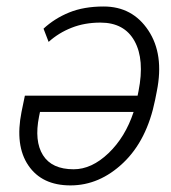

<svg xmlns="http://www.w3.org/2000/svg" viewBox="-20 -558 525 588"><path d="M297.4 -538.1Q385.7 -538.1 434.3 -464.8Q482.9 -391.6 460.4 -279.3L455.1 -252.4Q430.2 -128.4 357.4 -59.3Q284.7 9.8 195.8 9.8Q108.4 9.8 66.9 -51.3Q25.4 -112.3 45.9 -215.3L56.2 -265.1H401.4L404.3 -279.3Q423.3 -375.5 392.1 -432.1Q360.8 -488.8 287.6 -488.8Q239.3 -488.8 199.5 -473.1Q159.7 -457.5 128.9 -429.7L113.3 -470.2Q147 -501.5 191.9 -519.8Q236.8 -538.1 297.4 -538.1ZM205.6 -39.6Q260.7 -39.6 312.3 -88.9Q363.8 -138.2 389.2 -215.3H102.5L99.6 -201.2Q84.5 -126 111.6 -82.8Q138.7 -39.6 205.6 -39.6Z"/></svg>

Font: Franko
Style: Light Italic
Weight: 300
Designer: Google
Version: Version 1.200310; 2013